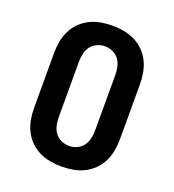

<svg xmlns="http://www.w3.org/2000/svg" viewBox="-136 -849 872 962"><g transform="rotate(20 300.0 -367.5)"><path d="M300 8Q269 8 238.5 2.5Q208 -3 180.5 -16.5Q153 -30 131 -52Q109 -74 95.5 -101.5Q82 -129 76.5 -159.5Q71 -190 71 -221V-514Q71 -545 76.5 -575.5Q82 -606 95.5 -633.5Q109 -661 131 -683Q153 -705 180.5 -718.5Q208 -732 238.5 -737.5Q269 -743 300 -743Q331 -743 361.5 -737.5Q392 -732 419.5 -718.5Q447 -705 469 -683Q491 -661 504.5 -633.5Q518 -606 523.5 -575.5Q529 -545 529 -514V-221Q529 -190 523.5 -159.5Q518 -129 504.5 -101.5Q491 -74 469 -52Q447 -30 419.5 -16.5Q392 -3 361.5 2.5Q331 8 300 8ZM300 -102Q322 -102 342.5 -111.5Q363 -121 375.5 -138.5Q388 -156 392.5 -177.5Q397 -199 397 -221V-514Q397 -536 392.5 -557.5Q388 -579 375.5 -596.5Q363 -614 342.5 -623.5Q322 -633 300 -633Q278 -633 257.5 -623.5Q237 -614 224.5 -596.5Q212 -579 207.5 -557.5Q203 -536 203 -514V-221Q203 -199 207.5 -177.5Q212 -156 224.5 -138.5Q237 -121 257.5 -111.5Q278 -102 300 -102Z"/></g></svg>

Font: Iosevka SS04 XBd Ex
Style: Regular
Weight: 800
Width: 7
Monospace: yes
Designer: Belleve Invis
Foundry: Belleve Invis
Version: Version 19.0.0; ttfautohint (v1.8.4)